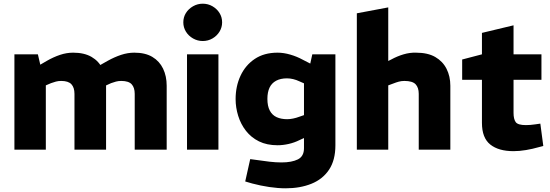

<svg xmlns="http://www.w3.org/2000/svg" viewBox="-20 -810 2975 1039"><path d="M58 0V-516H185L198 -460L234 -481Q269 -501 304.5 -513Q340 -525 376 -525Q436 -525 475.5 -502Q515 -479 534.5 -438.5Q554 -398 554 -346V0H383V-302Q383 -336 366.5 -354Q350 -372 311 -372Q296 -372 282.5 -368.5Q269 -365 256 -360L228 -348V0ZM709 0V-302Q709 -336 692.5 -354Q676 -372 636 -372Q621 -372 607.5 -368.5Q594 -365 581 -360L548 -345L501 -446L563 -481Q599 -501 635 -513Q671 -525 707 -525Q766 -525 804.5 -502Q843 -479 862.5 -438.5Q882 -398 882 -346V0Z M992 0V-516H1162V0ZM1077 -588Q1049 -588 1024.5 -602Q1000 -616 986 -639Q972 -662 972 -689Q972 -717 986 -739.5Q1000 -762 1024.5 -776Q1049 -790 1077 -790Q1106 -790 1130 -776Q1154 -762 1168 -739.5Q1182 -717 1182 -689Q1182 -662 1168 -639Q1154 -616 1130 -602Q1106 -588 1077 -588Z M1526 209Q1484 209 1437 202Q1390 195 1345 183L1307 172L1334 51L1371 56Q1404 61 1438.5 65Q1473 69 1503 69Q1559 69 1592 52.5Q1625 36 1625 -8V-63L1601 -52Q1573 -38 1542 -31Q1511 -24 1482 -24Q1424 -24 1381.5 -45Q1339 -66 1311 -102Q1283 -138 1269 -183Q1255 -228 1255 -274Q1255 -343 1281.5 -400Q1308 -457 1358.5 -491Q1409 -525 1482 -525Q1515 -525 1551 -514.5Q1587 -504 1618 -487L1659 -466L1670 -516H1795V-24Q1795 57 1760.5 108.5Q1726 160 1665 184.5Q1604 209 1526 209ZM1427 -275Q1427 -236 1440 -211.5Q1453 -187 1477 -176Q1501 -165 1534 -165Q1549 -165 1566 -168.5Q1583 -172 1599 -178L1625 -187V-359L1600 -370Q1583 -378 1566 -382Q1549 -386 1533 -386Q1498 -386 1474 -373Q1450 -360 1438.5 -335.5Q1427 -311 1427 -275Z M1911 0V-738L2081 -770V-480L2097 -488Q2130 -506 2164 -516Q2198 -526 2231 -525Q2295 -525 2335.5 -501.5Q2376 -478 2396.5 -437.5Q2417 -397 2417 -346V0H2246V-302Q2246 -336 2229 -354Q2212 -372 2168 -372Q2152 -372 2137.5 -368Q2123 -364 2108 -358L2081 -348V0Z M2759 8Q2678 8 2633 -28Q2588 -64 2588 -145V-378H2481V-488L2588 -516V-632L2759 -673V-516H2910V-378H2759V-199Q2759 -166 2770.5 -149.5Q2782 -133 2826 -133Q2838 -133 2850 -134Q2862 -135 2876 -137L2904 -141L2920 -20L2897 -14Q2862 -4 2826.5 2Q2791 8 2759 8Z"/></svg>

Font: REM
Style: Bold
Weight: 700
Designer: Octavio Pardo
Foundry: Ashler Design
Version: Version 1.005;gftools[0.9.28]